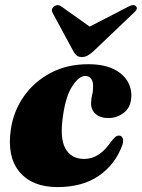

<svg xmlns="http://www.w3.org/2000/svg" viewBox="-20 -729 562 761"><path d="M317.5 -428Q293.5 -428 267.2 -388.5Q241 -349 230 -272Q216 -182.5 239 -140.8Q262 -99 313.5 -99Q374.5 -99 420 -167.5Q430.5 -180 437 -186Q443.5 -192 452.5 -191.5Q462 -191 466.2 -181.5Q470.5 -172 465 -154Q436.5 -76.5 371.5 -32Q306.5 12.5 207.5 12.5Q108 12.5 57.5 -47.5Q7 -107.5 23 -216.5Q33.5 -288.5 74.5 -347Q115.5 -405.5 180.8 -440Q246 -474.5 329.5 -474.5Q390 -474.5 429 -455.8Q468 -437 485.8 -406.2Q503.5 -375.5 500 -340.5Q497 -301 469.5 -281Q442 -261 410 -261Q377 -261 358.5 -277.8Q340 -294.5 341 -322.5Q342 -342 345.5 -354.2Q349 -366.5 349 -387Q349.5 -404.5 341.8 -416.2Q334 -428 317.5 -428ZM350 -525.5Q337.5 -514.5 327.2 -508.8Q317 -503 304 -503Q291.5 -503 284.2 -508.8Q277 -514.5 271 -525.5L188.5 -678Q184 -686 186.2 -693Q188.5 -700 194 -703.5Q210.5 -714.5 225 -702L335.5 -623.5L487.5 -702Q510.5 -714.5 519.5 -703.5Q528.5 -694 510 -678Z"/></svg>

Font: Fraunces 72pt S000 Black
Style: Italic
Weight: 900
Italic angle: -16°
Version: Version 1.000; ttfautohint (v1.8.3)